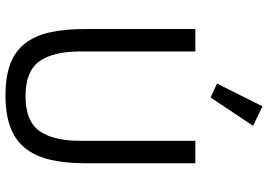

<svg xmlns="http://www.w3.org/2000/svg" viewBox="-162 -828 1001 718"><g transform="rotate(90 339.0 -468.5)"><path d="M172 -698V-266Q172 -166 209 -114.5Q246 -63 339 -63Q432 -63 469 -114.5Q506 -166 506 -266V-698H590V-286Q590 -210 576.5 -154Q563 -98 533 -61Q503 -24 454.5 -6Q406 12 336 12Q266 12 218.5 -6Q171 -24 142 -61Q113 -98 100.5 -154Q88 -210 88 -286V-698ZM344 -755 292 -779 377 -949 450 -914Z"/></g></svg>

Font: IBM Plex Sans Devanagari
Style: Regular
Weight: 400
Designer: Mike Abbink, Paul van der Laan, Pieter van Rosmalen, Erin McLaughlin
Foundry: Bold Monday
Version: Version 1.1